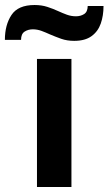

<svg xmlns="http://www.w3.org/2000/svg" viewBox="-70 -746 434 766"><path d="M77.5 0V-511H215V0ZM226 -583Q197.5 -583 174.2 -591.2Q151 -599.5 130 -608.5Q112.5 -616.5 95.5 -622.8Q78.5 -629 61 -629Q42 -629 28 -619.8Q14 -610.5 14 -587H-50.5Q-50.5 -646.5 -24.2 -686.2Q2 -726 68 -726Q96 -726 119 -718.5Q142 -711 162.5 -701.5Q180 -693.5 197.2 -687.2Q214.5 -681 233 -681Q251.5 -681 265.5 -689.8Q279.5 -698.5 280 -722H343Q343 -683.5 332 -652Q321 -620.5 295.2 -601.8Q269.5 -583 226 -583Z"/></svg>

Font: Overpass ExtraBold
Style: Regular
Weight: 800
Designer: Delve Withrington, Dave Bailey, Thomas Jockin
Foundry: Delve Fonts LLC
Version: Version 4.000; ttfautohint (v1.8.3)